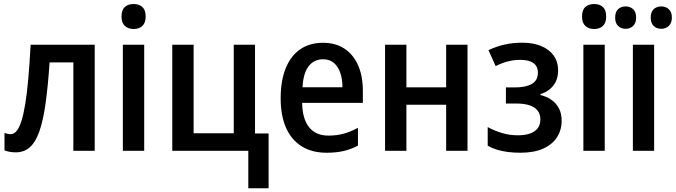

<svg xmlns="http://www.w3.org/2000/svg" viewBox="-20 -769 3446 979"><path d="M462.9 0H354V-450.7H232.9Q224.6 -328.6 212.4 -241.7Q200.2 -154.8 180.9 -99.6Q161.6 -44.4 132.3 -18.3Q103 7.8 60.1 7.8Q43.5 7.8 29.1 5.1Q14.6 2.4 2.9 -2.4V-91.3Q9.8 -88.4 17.8 -86.7Q25.9 -85 34.7 -85Q51.3 -85 64.7 -101.1Q78.1 -117.2 89.1 -151.4Q100.1 -185.5 108.9 -239.5Q117.7 -293.5 124.3 -368.4Q130.9 -443.4 136.2 -541H462.9Z M715.3 -541V0H606.4V-541ZM661.6 -748.5Q689.5 -748.5 706.1 -733.2Q722.7 -717.8 722.7 -684.6Q722.7 -652.3 705.8 -636.7Q689 -621.1 661.6 -621.1Q633.8 -621.1 616.7 -636.7Q599.6 -652.3 599.6 -684.6Q599.6 -718.3 616.5 -733.4Q633.3 -748.5 661.6 -748.5Z M1349.6 190.9H1246.1V0H858.4V-541H967.3V-89.4H1171.9V-541H1280.3V-88.4H1349.6Z M1626.5 -550.8Q1691.9 -550.8 1737.3 -520.3Q1782.7 -489.7 1806.4 -435.1Q1830.1 -380.4 1830.1 -307.1V-244.6H1520.5Q1522 -162.6 1556.2 -120.1Q1590.3 -77.6 1654.8 -77.6Q1696.3 -77.6 1731.7 -87.2Q1767.1 -96.7 1805.2 -117.2V-26.4Q1770 -7.8 1732.2 1Q1694.3 9.8 1645.5 9.8Q1570.3 9.8 1517.8 -23.2Q1465.3 -56.2 1438.2 -118.2Q1411.1 -180.2 1411.1 -267.1Q1411.1 -357.9 1437 -421.4Q1462.9 -484.9 1511 -517.8Q1559.1 -550.8 1626.5 -550.8ZM1627.4 -466.8Q1581.5 -466.8 1554 -431.6Q1526.4 -396.5 1522.5 -324.2H1726.1Q1726.1 -365.7 1715.1 -397.7Q1704.1 -429.7 1682.4 -448.2Q1660.6 -466.8 1627.4 -466.8Z M2052.2 -541V-323.7H2254.9V-541H2363.8V0H2254.9V-234.9H2052.2V0H1943.4V-541Z M2643.6 -551.3Q2697.3 -551.3 2738.3 -534.7Q2779.3 -518.1 2802.5 -486.6Q2825.7 -455.1 2825.7 -409.2Q2825.7 -363.3 2801 -332.3Q2776.4 -301.3 2735.4 -289.1V-284.7Q2767.1 -276.9 2791.5 -260Q2815.9 -243.2 2829.8 -216.8Q2843.8 -190.4 2843.8 -152.8Q2843.8 -106.4 2820.3 -69.6Q2796.9 -32.7 2750.2 -11.5Q2703.6 9.8 2633.8 9.8Q2599.6 9.8 2569.3 5.9Q2539.1 2 2513.4 -5.9Q2487.8 -13.7 2466.8 -25.9V-121.1Q2497.1 -104 2536.9 -91.6Q2576.7 -79.1 2621.1 -79.1Q2655.3 -79.1 2680.9 -87.6Q2706.5 -96.2 2720.9 -114.3Q2735.4 -132.3 2735.4 -160.2Q2735.4 -186 2721.9 -204.1Q2708.5 -222.2 2681.2 -231.7Q2653.8 -241.2 2610.8 -241.2H2559.6V-323.2H2605Q2660.6 -323.2 2691.7 -341.1Q2722.7 -358.9 2722.7 -398.4Q2722.7 -431.2 2699.7 -447.5Q2676.8 -463.9 2631.8 -463.9Q2600.6 -463.9 2569.6 -455.8Q2538.6 -447.8 2507.3 -432.1L2470.7 -513.2Q2510.7 -532.2 2552.5 -541.7Q2594.2 -551.3 2643.6 -551.3Z M3063.5 -541V0H2954.6V-541ZM3009.8 -748.5Q3037.6 -748.5 3054.2 -733.2Q3070.8 -717.8 3070.8 -684.6Q3070.8 -652.3 3054 -636.7Q3037.1 -621.1 3009.8 -621.1Q2981.9 -621.1 2964.8 -636.7Q2947.8 -652.3 2947.8 -684.6Q2947.8 -718.3 2964.6 -733.4Q2981.4 -748.5 3009.8 -748.5Z M3315.4 0H3207V-541H3315.4ZM3116.7 -679.2Q3116.7 -708.5 3131.8 -722.4Q3147 -736.3 3169.9 -736.3Q3192.9 -736.3 3208.3 -722.2Q3223.6 -708 3223.6 -679.2Q3223.6 -651.4 3208.3 -636.7Q3192.9 -622.1 3169.9 -622.1Q3147 -622.1 3131.8 -636.5Q3116.7 -650.9 3116.7 -679.2ZM3297.9 -679.2Q3297.9 -708.5 3313.2 -722.4Q3328.6 -736.3 3351.6 -736.3Q3374.5 -736.3 3390.1 -722.2Q3405.8 -708 3405.8 -679.2Q3405.8 -651.4 3390.1 -636.7Q3374.5 -622.1 3351.6 -622.1Q3328.1 -622.1 3313 -636.7Q3297.9 -651.4 3297.9 -679.2Z"/></svg>

Font: Open Sans SemiCondensed SemiBold
Style: Regular
Weight: 600
Width: 4
Designer: Monotype Design Team
Foundry: Monotype Imaging Inc.
Version: Version 3.000